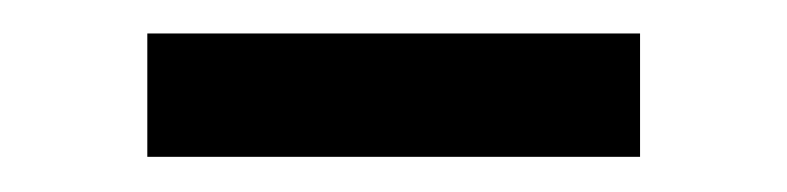

<svg xmlns="http://www.w3.org/2000/svg" viewBox="-20 -373 463 113"><path d="M356.7 -280.7H66.7V-353.3H356.7Z"/></svg>

Font: 42dot Sans Light
Style: Regular
Weight: 300
Designer: 42dot
Version: Version 1.000